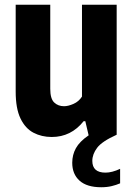

<svg xmlns="http://www.w3.org/2000/svg" viewBox="-20 -567 560 808"><path d="M198 9.5Q155 9.5 120.8 -8.5Q86.5 -26.5 66.2 -68.5Q46 -110.5 46 -181.5V-547H191.5V-193.5Q191.5 -151.5 208 -135.8Q224.5 -120 249.5 -120Q267 -120 289.2 -129.8Q311.5 -139.5 325 -160.5V-547H471V0Q409 28 388.8 55Q368.5 82 368.5 110Q368.5 159.5 424 159.5Q451.5 159.5 485.5 143.5V204.5Q469.5 211.5 450 216.2Q430.5 221 406 221Q346 221 315 193.5Q284 166 284 118Q284 84.5 299.5 56.5Q315 28.5 353 2.5L339 -57H332Q279 9.5 198 9.5Z"/></svg>

Font: Encode Sans Condensed Condensed
Style: Bold
Weight: 700
Width: 3
Designer: Multiple Designers
Foundry: Impallari Type
Version: Version 3.000; ttfautohint (v1.8.3) -l 8 -r 50 -G 200 -x 14 